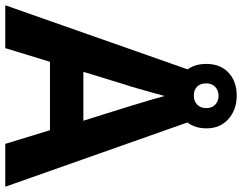

<svg xmlns="http://www.w3.org/2000/svg" viewBox="-115 -805 920 730"><g transform="rotate(90 345.0 -440.0)"><path d="M527 0 475 -170H215L163 0H0L252 -717H437L690 0ZM387 -463Q382 -480 374 -506Q366 -532 358 -559Q350 -586 345 -606Q340 -586 331.5 -556.5Q323 -527 315.5 -500.5Q308 -474 304 -463L253 -297H439ZM344.1 -648Q290 -648 256.5 -679Q223 -710 223 -764Q223 -818 256.3 -849Q289.5 -880 343.9 -880Q396 -880 432 -849Q468 -818 468 -765.1Q468 -710 432.5 -679Q397 -648 344.1 -648ZM344 -717Q364 -717 377.5 -729.6Q391 -742.2 391 -764.1Q391 -786 377.6 -798.5Q364.2 -811 344.1 -811Q324 -811 310.5 -798.4Q297 -785.8 297 -763.9Q297 -742 309.2 -729.5Q321.3 -717 344 -717Z"/></g></svg>

Font: Noto Sans Bamum
Style: Regular
Weight: 400
Designer: Monotype Design Team
Foundry: Monotype Imaging Inc.
Version: Version 2.001